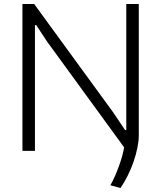

<svg xmlns="http://www.w3.org/2000/svg" viewBox="-20 -760 811 967"><path d="M536 173Q549 150 560 124.5Q571 99 580 74Q589 49 595.5 25.5Q602 2 605 -18L219 -548L162 -634L156 -633V0H93V-740H152L550 -194L610 -105H616V-740H679V-78Q679 -50 672 -15.5Q665 19 652.5 55Q640 91 623 125Q606 159 587 187Z"/></svg>

Font: Encode Sans Normal
Style: Light
Weight: 300
Designer: Pablo Impallari, Andres Torresi
Foundry: Pablo Impallari, Andres Torresi
Version: Version 1.000; ttfautohint (v1.00) -l 8 -r 50 -G 200 -x 14 -